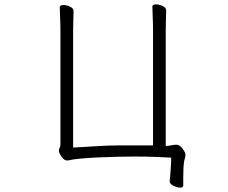

<svg xmlns="http://www.w3.org/2000/svg" viewBox="-20 -728 1040 877"><path d="M755 98V100Q755 112 772.5 120.5Q790 129 803 129Q817 129 817 120Q817 104 817 82Q817 60 818 38Q820 8 823.5 -1Q827 -10 827 -21Q827 -32 813.5 -49.5Q800 -67 786 -67Q775 -67 764 -64.5Q753 -62 737 -61V-591Q737 -617 738 -642.5Q739 -668 739 -680Q739 -693 723 -700.5Q707 -708 693 -708Q676 -708 676 -698Q676 -681 677.5 -652Q679 -623 679 -592V-64H597Q564 -64 529.5 -64Q495 -64 475 -63Q454 -62 427 -60.5Q400 -59 374 -57.5Q348 -56 331 -55Q314 -54 314 -54V-588Q314 -614 315 -639.5Q316 -665 316 -677Q316 -690 300 -697.5Q284 -705 270 -705Q253 -705 253 -695Q253 -678 254.5 -649Q256 -620 256 -589V-70Q256 -58 252.5 -52.5Q249 -47 249 -40Q249 -30 261 -12.5Q273 5 286 5H290Q310 0 347 -3.5Q384 -7 429 -9Q474 -11 517.5 -12Q561 -13 593 -13Q643 -13 687 -11.5Q731 -10 762 -8Q762 11 760 41.5Q758 72 755 98Z"/></svg>

Font: Klee One
Style: Regular
Weight: 400
Designer: Fontworks Inc.
Foundry: Fontworks Inc.
Version: Version 1.100